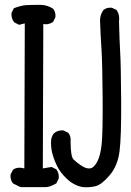

<svg xmlns="http://www.w3.org/2000/svg" viewBox="-20 -772 540 790"><path d="M66.4 -2Q62.5 -2 33.2 -17.6Q21.5 -32.2 23.4 -53.7L33.2 -73.2Q50.8 -86.9 80.1 -79.1L82 -675.8L58.6 -669.9L39.1 -679.7Q25.4 -695.3 27.3 -718.8L37.1 -738.3Q68.4 -750 88.9 -751Q109.4 -752 146.5 -752Q173.8 -752 198.2 -736.3Q210 -722.7 208 -701.2L198.2 -681.6Q176.8 -668 158.2 -673.8L156.2 -79.1L192.4 -85L211.9 -75.2Q223.6 -59.6 221.7 -38.1L211.9 -17.6Q184.6 -2 168 -2ZM321.3 -2Q286.1 -7.8 256.8 -34.7Q227.5 -61.5 213.9 -90.8Q200.2 -120.1 194.3 -144.5Q188.5 -168.9 190.4 -196.3Q192.4 -211.9 202.1 -223.6Q217.8 -237.3 241.2 -235.4L260.7 -225.6Q272.5 -211.9 270.5 -190.4Q270.5 -127.9 282.7 -115.7Q294.9 -103.5 314.9 -90.3Q335 -77.1 350.6 -79.1Q366.2 -81.1 379.9 -106.4Q393.6 -131.8 398.4 -179.7Q403.3 -227.5 402.3 -370.1Q401.4 -512.7 397.5 -570.8Q393.6 -628.9 391.6 -687.5Q391.6 -710.9 405.3 -730.5Q418.9 -742.2 440.4 -740.2L460 -730.5Q473.6 -710.9 469.7 -683.6Q471.7 -601.6 474.6 -554.2Q477.5 -506.8 478.5 -357.4Q479.5 -208 471.7 -148.4Q463.9 -88.9 430.7 -50.3Q397.5 -11.7 373 -5.9Q348.6 0 321.3 -2Z"/></svg>

Font: JasonHandwriting4
Style: Regular
Weight: 400
Version: Version 1.01.21